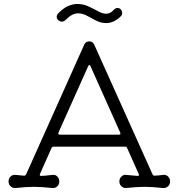

<svg xmlns="http://www.w3.org/2000/svg" viewBox="-20 -933 898 965"><path d="M514 -817Q487 -817 463 -829.5Q439 -842 417 -854Q395 -866 372 -866Q358 -866 343 -858.5Q328 -851 311 -834Q301 -824 291 -824Q283 -824 275 -830Q265 -837 265 -849Q265 -856 270 -863Q296 -891 321 -902Q346 -913 369 -913Q398 -913 423 -901.5Q448 -890 470 -878Q494 -864 514 -864Q535 -864 552 -884Q561 -893 571 -893Q578 -893 585 -888Q594 -879 594 -867Q594 -858 588 -852Q553 -817 514 -817ZM58 12Q44 13 33.5 3.5Q23 -6 23 -21Q23 -36 33.5 -46Q44 -56 58 -54Q68 -53 79 -52Q90 -51 100 -50H102Q107 -50 111 -56L404 -710Q412 -725 429 -725Q445 -725 453 -710L747 -56Q751 -50 756 -50Q767 -50 778.5 -51.5Q790 -53 800 -54Q814 -56 824.5 -46Q835 -36 835 -21Q835 -6 824.5 3.5Q814 13 800 12Q743 6 707 6Q668 6 614 12Q601 13 590.5 3.5Q580 -6 580 -21Q580 -36 590.5 -46Q601 -56 614 -54Q627 -53 641.5 -51.5Q656 -50 670 -49H672Q682 -49 677 -59L619 -189Q616 -196 609 -196H249Q243 -196 239 -189L181 -59Q180 -57 180 -54Q180 -49 186 -49Q200 -49 215.5 -51Q231 -53 244 -54Q258 -56 268 -46Q278 -36 278 -21Q278 -6 268 3.5Q258 13 244 12Q186 6 151 6Q111 6 58 12ZM281 -256H577Q589 -256 584 -267L435 -600Q434 -606 429 -606Q426 -606 423 -600L274 -267Q273 -265 273 -263Q273 -256 281 -256Z"/></svg>

Font: Kiwi Maru Light
Style: Regular
Weight: 300
Designer: Hiroki-Chan
Version: Version 1.100